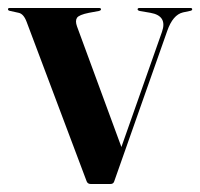

<svg xmlns="http://www.w3.org/2000/svg" viewBox="-25 -459 500 480"><path d="M251 1H202Q194 1 191.5 -6L41.5 -404.5Q34 -424.5 21.5 -427L1 -431.5Q-5 -432.5 -5 -435.5Q-5 -439 -1.5 -439H223Q227.5 -439 227.5 -435.5Q227.5 -433 222 -431.5L197.5 -427Q172.5 -422 167.5 -414.5Q162.5 -407 167.5 -393L278.5 -91.5L380 -379.5Q394 -419.5 351 -427L324.5 -431.5Q319 -433 319 -435.5Q319 -439 323.5 -439H451.5Q455.5 -439 455.5 -435.5Q455.5 -432.5 449 -431.5L432.5 -428Q407 -422 393 -381.5L260.5 -5.5Q258.5 1 251 1Z"/></svg>

Font: Fraunces 144pt SemiBold
Style: Regular
Weight: 600
Version: Version 1.000;[0bf87f6ff]